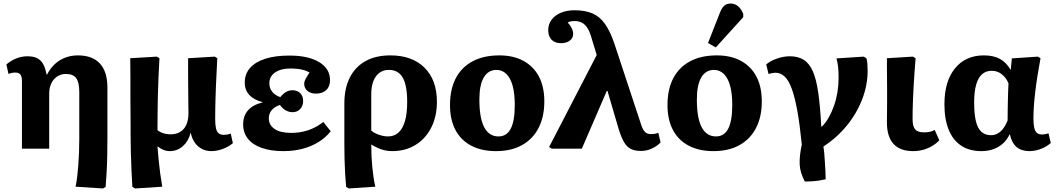

<svg xmlns="http://www.w3.org/2000/svg" viewBox="-20 -840 5977 1085"><path d="M562 225 407 215Q413 187 416.5 156.5Q420 126 422.5 92.5Q425 59 426.5 22.5Q428 -14 428 -54V-320Q428 -375 410.5 -398.5Q393 -422 352 -422Q325 -422 303.5 -408Q282 -394 270 -369Q258 -344 258 -310V0H104V-383Q104 -408 95 -419Q86 -430 66 -430Q47 -430 28 -422L16 -476Q44 -499 73.5 -510.5Q103 -522 137 -522Q184 -522 209 -497.5Q234 -473 243 -419H246Q264 -454 290 -478Q316 -502 349 -514.5Q382 -527 420 -527Q502 -527 544.5 -481Q587 -435 587 -345V-63Q587 -11 586 39.5Q585 90 582.5 134.5Q580 179 577 216Z M743 225 728 216Q725 171 723 122.5Q721 74 719.5 23.5Q718 -27 718 -75Q718 -92 718 -125.5Q718 -159 717.5 -203Q717 -247 717 -293.5Q717 -340 717 -384Q717 -428 716.5 -461.5Q716 -495 716 -511L866 -520L881 -511Q878 -453 875.5 -399.5Q873 -346 872 -295.5Q871 -245 870.5 -197.5Q870 -150 870 -105Q882 -94 901.5 -87.5Q921 -81 944 -81Q992 -81 1018.5 -112Q1045 -143 1045 -201Q1045 -210 1044.5 -231.5Q1044 -253 1044 -282Q1044 -311 1043.5 -344.5Q1043 -378 1043 -409.5Q1043 -441 1043 -467.5Q1043 -494 1043 -511L1194 -520L1208 -511Q1206 -470 1204 -432Q1202 -394 1200.5 -358Q1199 -322 1198 -288.5Q1197 -255 1196.5 -225.5Q1196 -196 1196 -169Q1196 -135 1200.5 -115Q1205 -95 1216 -86.5Q1227 -78 1244 -78Q1253 -78 1262.5 -79.5Q1272 -81 1284 -85L1296 -31Q1273 -11 1239.5 1.5Q1206 14 1173 14Q1146 14 1122 2Q1098 -10 1081.5 -33Q1065 -56 1058 -89H1057Q1045 -42 1013.5 -14Q982 14 939 14Q921 14 903.5 7Q886 0 872 -12H870Q873 26 876.5 63.5Q880 101 885 138Q890 175 897 215Z M1582 14Q1511 14 1459.5 -4Q1408 -22 1381 -56Q1354 -90 1354 -137Q1354 -185 1381.5 -216.5Q1409 -248 1463 -261V-263Q1414 -276 1388.5 -304Q1363 -332 1363 -373Q1363 -422 1393 -456Q1423 -490 1479 -508Q1535 -526 1616 -526Q1722 -526 1783.5 -489Q1845 -452 1845 -387Q1845 -351 1823.5 -331Q1802 -311 1765 -311Q1735 -311 1717 -326.5Q1699 -342 1699 -367Q1699 -374 1702 -382.5Q1705 -391 1712 -403Q1719 -415 1729 -430Q1712 -441 1684.5 -447Q1657 -453 1622 -453Q1567 -453 1534.5 -430.5Q1502 -408 1502 -369Q1502 -342 1518.5 -321.5Q1535 -301 1564 -291Q1581 -312 1597.5 -321Q1614 -330 1633 -330Q1660 -330 1676.5 -313.5Q1693 -297 1693 -269Q1693 -242 1676.5 -224Q1660 -206 1633 -206Q1613 -206 1594.5 -216.5Q1576 -227 1562 -247Q1532 -237 1515.5 -217.5Q1499 -198 1499 -172Q1499 -133 1532 -111Q1565 -89 1625 -89Q1660 -89 1692 -96Q1724 -103 1753 -117Q1782 -131 1807 -151L1849 -98Q1820 -62 1779.5 -37Q1739 -12 1689 1Q1639 14 1582 14Z M1951 225 1936 216Q1933 186 1930.5 144Q1928 102 1927 57Q1926 12 1926 -27V-256Q1926 -341 1957 -402Q1988 -463 2046 -495Q2104 -527 2186 -527Q2309 -527 2379 -457.5Q2449 -388 2449 -265Q2449 -182 2417 -119Q2385 -56 2328 -21Q2271 14 2196 14Q2175 14 2154.5 9.5Q2134 5 2115.5 -3.5Q2097 -12 2079 -23H2078Q2078 12 2079.5 44Q2081 76 2084 105.5Q2087 135 2091 162.5Q2095 190 2101 215ZM2172 -69Q2208 -69 2232 -91Q2256 -113 2268.5 -156Q2281 -199 2281 -264Q2281 -357 2256 -401Q2231 -445 2178 -445Q2131 -445 2104.5 -408.5Q2078 -372 2078 -307V-102Q2088 -93 2104 -85.5Q2120 -78 2138 -73.5Q2156 -69 2172 -69Z M2783 14Q2701 14 2642.5 -17Q2584 -48 2553.5 -106Q2523 -164 2523 -246Q2523 -335 2555.5 -397.5Q2588 -460 2650.5 -493.5Q2713 -527 2802 -527Q2882 -527 2939 -495.5Q2996 -464 3026 -406.5Q3056 -349 3056 -267Q3056 -180 3023.5 -117Q2991 -54 2930 -20Q2869 14 2783 14ZM2797 -69Q2843 -69 2866 -112.5Q2889 -156 2889 -247Q2889 -311 2877 -355Q2865 -399 2841.5 -422Q2818 -445 2786 -445Q2739 -445 2714 -402.5Q2689 -360 2689 -278Q2689 -172 2716.5 -120.5Q2744 -69 2797 -69Z M3700 -90 3713 -35Q3690 -12 3661.5 0.5Q3633 13 3602 13Q3567 13 3544.5 1.5Q3522 -10 3505.5 -38.5Q3489 -67 3474 -118L3413 -326H3409L3268 0H3098L3083 -9L3352 -529L3325 -618Q3315 -656 3301.5 -678.5Q3288 -701 3270 -711Q3252 -721 3227 -721Q3214 -721 3204.5 -719Q3195 -717 3188 -713Q3199 -701 3205.5 -690Q3212 -679 3215.5 -669Q3219 -659 3219 -649Q3219 -625 3200 -610.5Q3181 -596 3150 -596Q3116 -596 3097 -615.5Q3078 -635 3078 -670Q3078 -703 3097 -728.5Q3116 -754 3149.5 -768Q3183 -782 3227 -782Q3287 -782 3328.5 -764Q3370 -746 3399.5 -704Q3429 -662 3453 -590L3603 -136Q3609 -116 3617 -104Q3625 -92 3635 -87Q3645 -82 3659 -82Q3669 -82 3679 -83.5Q3689 -85 3700 -90Z M4012 14Q3930 14 3871.5 -17Q3813 -48 3782.5 -106Q3752 -164 3752 -246Q3752 -335 3784.5 -397.5Q3817 -460 3879.5 -493.5Q3942 -527 4031 -527Q4111 -527 4168 -495.5Q4225 -464 4255 -406.5Q4285 -349 4285 -267Q4285 -180 4252.5 -117Q4220 -54 4159 -20Q4098 14 4012 14ZM4026 -69Q4072 -69 4095 -112.5Q4118 -156 4118 -247Q4118 -311 4106 -355Q4094 -399 4070.5 -422Q4047 -445 4015 -445Q3968 -445 3943 -402.5Q3918 -360 3918 -278Q3918 -172 3945.5 -120.5Q3973 -69 4026 -69ZM4025 -572 3981 -597 4047 -765Q4059 -796 4073 -808Q4087 -820 4109 -820Q4132 -820 4150 -805.5Q4168 -791 4180 -762V-743Z M4528 186Q4515 161 4507.5 137Q4500 113 4499 88.5Q4498 64 4501 36.5Q4504 9 4511 -23Q4500 -134 4486 -212Q4472 -290 4454.5 -338Q4437 -386 4414 -407.5Q4391 -429 4362 -429Q4347 -429 4323 -422L4310 -476Q4333 -496 4370.5 -509Q4408 -522 4444 -522Q4489 -522 4521 -502.5Q4553 -483 4573 -438Q4593 -393 4604 -316Q4615 -239 4621 -125H4625Q4647 -147 4664 -177.5Q4681 -208 4693.5 -244Q4706 -280 4712.5 -319.5Q4719 -359 4719 -401Q4719 -437 4716 -463Q4713 -489 4707 -510L4861 -520L4876 -511Q4880 -500 4881.5 -481.5Q4883 -463 4883 -440Q4883 -359 4852.5 -279.5Q4822 -200 4766 -131Q4710 -62 4633 -12Q4636 4 4638 27Q4640 50 4641.5 76Q4643 102 4644.5 127.5Q4646 153 4646 173Q4635 176 4613.5 179.5Q4592 183 4569 184.5Q4546 186 4528 186Z M5140 14Q5067 14 5029.5 -26.5Q4992 -67 4992 -149Q4992 -169 4992.5 -198.5Q4993 -228 4993 -263.5Q4993 -299 4993 -336Q4993 -373 4992.5 -407Q4992 -441 4992 -468.5Q4992 -496 4992 -511L5139 -520L5154 -511Q5151 -472 5148 -432Q5145 -392 5143 -354Q5141 -316 5139.5 -281Q5138 -246 5137.5 -217.5Q5137 -189 5137 -168Q5137 -126 5151.5 -109Q5166 -92 5202 -92Q5220 -92 5236 -95.5Q5252 -99 5262 -106L5288 -47Q5270 -28 5246 -14Q5222 0 5195 7Q5168 14 5140 14Z M5526 14Q5458 14 5411.5 -17Q5365 -48 5341 -107Q5317 -166 5317 -251Q5317 -380 5376.5 -453.5Q5436 -527 5540 -527Q5594 -527 5630 -507.5Q5666 -488 5690 -447H5692L5698 -510L5845 -520L5860 -511Q5850 -458 5842.5 -410Q5835 -362 5830 -319.5Q5825 -277 5822.5 -240Q5820 -203 5820 -171Q5820 -138 5824.5 -118Q5829 -98 5840 -89Q5851 -80 5868 -80Q5876 -80 5885 -81.5Q5894 -83 5905 -87L5918 -32Q5895 -11 5862 1.5Q5829 14 5797 14Q5752 14 5724.5 -9.5Q5697 -33 5687 -80H5685Q5670 -49 5647 -28.5Q5624 -8 5593.5 3Q5563 14 5526 14ZM5581 -76Q5610 -76 5633.5 -96.5Q5657 -117 5674 -159Q5674 -186 5674.5 -213.5Q5675 -241 5675.5 -268.5Q5676 -296 5677 -321.5Q5678 -347 5679 -369Q5666 -401 5641 -420.5Q5616 -440 5585 -440Q5551 -440 5529 -420Q5507 -400 5496 -360.5Q5485 -321 5485 -260Q5485 -195 5495 -154.5Q5505 -114 5526 -95Q5547 -76 5581 -76Z"/></svg>

Font: Literata 18pt
Style: Bold
Weight: 700
Designer: Latin by Veronika Burian and Jose Scaglione. Greek by Irene Vlachou. Cyrillic by Vera Evstafieva.
Foundry: TypeTogether
Version: Version 3.103;gftools[0.9.29]